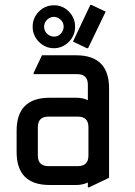

<svg xmlns="http://www.w3.org/2000/svg" viewBox="-20 -766 560 795"><path d="M185.5 0Q48.8 0 48.8 -136.7V-224.6Q48.8 -361.3 185.5 -361.3H294.9Q323.7 -361.3 343.8 -351.1V-415Q343.8 -459 299.8 -459H119.1V-463.9L153.8 -537.1H294.9Q431.6 -537.1 431.6 -400.4V-29.8L348.6 9.8H343.8V-10.3Q321.8 0 294.9 0ZM180.7 -78.1H302.2Q346.2 -78.1 346.2 -122.1V-239.3Q346.2 -283.2 302.2 -283.2H180.7Q136.7 -283.2 136.7 -239.3V-122.1Q136.7 -78.1 180.7 -78.1ZM203.6 -696.3Q186.5 -695.8 174.8 -684.1Q162.6 -671.9 162.6 -655.3Q162.6 -638.7 174.3 -627Q186 -615.2 203.1 -614.3Q220.7 -614.3 231.4 -626.5Q243.2 -639.2 243.7 -655.3Q243.2 -673.3 231.4 -684.1Q218.8 -695.8 203.6 -696.3ZM204.1 -744.1Q239.7 -744.1 265.1 -718.3Q291 -691.4 291 -655.8Q291 -618.7 265.1 -592.8Q238.8 -566.4 203.1 -566.4Q167.5 -566.4 141.1 -592.8Q115.2 -618.7 115.2 -655.8Q115.2 -691.9 141.1 -718.3Q167 -744.1 204.1 -744.1ZM358.9 -745.6 417.5 -717.8 344.7 -566.4H339.8L282.2 -593.8L354 -745.6Z"/></svg>

Font: Nova Square
Style: Book
Weight: 400
Designer: Wojciech Kalinowski "wmk69" (wmk69@o2.pl)
Foundry: Wojciech Kalinowski "wmk69" (wmk69@o2.pl)
Version: Version 3.1.0; 2021-05-23